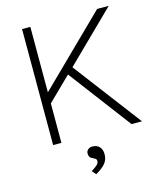

<svg xmlns="http://www.w3.org/2000/svg" viewBox="-133 -795 936 1119"><g transform="rotate(-15 334.5 -235.5)"><path d="M108 0V-700H158V-305L561 -700H631L334 -409L644 0H581L298 -375L158 -238V0ZM307 229 286 205Q310 190 321.5 179.5Q333 169 333 156Q333 146 326.5 141.5Q320 137 311 133Q289 125 289 100Q289 86 299.5 76.5Q310 67 325 67Q353 67 368.5 83.5Q384 100 384 128Q384 161 365.5 183.5Q347 206 307 229Z"/></g></svg>

Font: Lexend ExtraLight
Style: Regular
Weight: 200
Designer: Bonnie Shaver-Troup, Thomas Jockin
Foundry: Lexend
Version: Version 1.007; ttfautohint (v1.8.3)